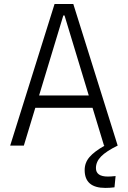

<svg xmlns="http://www.w3.org/2000/svg" viewBox="-20 -713 626 940"><path d="M495.6 207Q394.5 207 394.5 119.6Q394.5 83.5 418 56.2Q441.4 28.8 492.2 0H489.3L433.1 -185.1H152.8L96.7 0H29.8L247.1 -693.4H338.9L556.2 0H555.7Q500 27.3 474.9 53Q449.7 78.6 449.7 109.9Q449.7 151.4 508.3 151.4Q522.9 151.4 545.9 148.9L540.5 204.1Q518.1 207 495.6 207ZM171.4 -245.6H414.6L295.9 -637.2H290Z"/></svg>

Font: CaskaydiaCove NFP Light
Style: Regular
Weight: 300
Designer: Aaron Bell
Foundry: Saja Typeworks
Version: Version 2111.001; VTT 6.35;Nerd Fonts 3.1.1